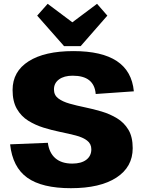

<svg xmlns="http://www.w3.org/2000/svg" viewBox="-20 -979 755 1007"><path d="M352 8Q200 8 123 -47Q46 -102 33 -222L231 -230Q238 -177 270.5 -149Q303 -121 359 -121Q406 -121 432.5 -141Q459 -161 459 -196Q459 -225 436.5 -242Q414 -259 377 -268.5Q340 -278 296 -287Q252 -296 208.5 -309.5Q165 -323 128 -346Q91 -369 68.5 -408Q46 -447 46 -507Q46 -604 130 -657.5Q214 -711 365 -711Q514 -711 593 -658.5Q672 -606 682 -500L482 -486Q478 -534 448 -558Q418 -582 361 -582Q316 -582 289.5 -562.5Q263 -543 263 -510Q263 -480 285.5 -463Q308 -446 345 -435.5Q382 -425 426 -416Q470 -407 513.5 -394Q557 -381 594 -358.5Q631 -336 653.5 -298.5Q676 -261 676 -202Q676 -103 590.5 -47.5Q505 8 352 8ZM543 -897 403 -737H316L175 -897L230 -959L417 -819H302L489 -959Z"/></svg>

Font: Pathway Extreme ExtraBold
Style: Regular
Weight: 800
Designer: Eduardo Rodriguez Tunni
Foundry: Eduardo Rodriguez Tunni
Version: Version 1.001;gftools[0.9.26]